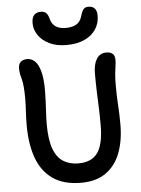

<svg xmlns="http://www.w3.org/2000/svg" viewBox="-64 -1029 800 1091"><g transform="rotate(-5 336.5 -483.5)"><path d="M355 13Q255 13 193 -30.5Q131 -74 102.5 -153Q74 -232 74 -339Q74 -380 76.5 -420Q79 -460 79 -488Q79 -531 76.5 -558Q74 -585 69.5 -601.5Q65 -618 62 -632Q59 -646 59 -664Q59 -690 72.5 -702Q86 -714 110 -714Q133 -714 152 -697Q171 -680 183 -639.5Q195 -599 195 -528Q195 -501 193.5 -467.5Q192 -434 190 -400Q188 -366 188 -336Q188 -245 208 -193Q228 -141 264.5 -119.5Q301 -98 348 -98Q424 -98 458.5 -146.5Q493 -195 493 -305Q493 -364 491 -409.5Q489 -455 487.5 -499Q486 -543 486 -599Q486 -651 505 -681.5Q524 -712 561 -712Q583 -712 596 -701.5Q609 -691 609 -666Q609 -648 606 -630Q603 -612 600.5 -585.5Q598 -559 598 -515Q598 -462 601.5 -409Q605 -356 605 -298Q605 -206 578.5 -136Q552 -66 496.5 -26.5Q441 13 355 13ZM339 -774Q283 -774 242 -794Q201 -814 179.5 -846Q158 -878 158 -914Q158 -947 172 -961Q186 -975 210 -975Q229 -975 240 -965Q251 -955 258 -927Q266 -899 287.5 -885Q309 -871 344 -871Q381 -871 404 -884.5Q427 -898 436 -928Q444 -957 453.5 -968.5Q463 -980 482 -980Q506 -980 518 -966Q530 -952 530 -925Q530 -883 508.5 -849Q487 -815 444.5 -794.5Q402 -774 339 -774Z"/></g></svg>

Font: Shantell Sans Medium
Style: Regular
Weight: 500
Designer: Stephen Nixon, Anya Danilova, Shantell Martin
Foundry: Arrow Type
Version: Version 1.011;[c5ecc13dd]